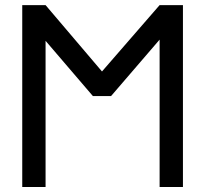

<svg xmlns="http://www.w3.org/2000/svg" viewBox="-20 -743 815 763"><path d="M385.3 -459 614.3 -722.7 655.8 -633.8 421.4 -361.3H349.1L115.7 -633.8L161.1 -722.7ZM707 -722.7V0H614.3V-722.7ZM68.4 -722.7H161.1V0H68.4Z"/></svg>

Font: Giphurs
Style: Regular
Weight: 400
Version: Version 2.010